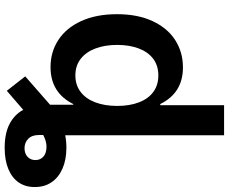

<svg xmlns="http://www.w3.org/2000/svg" viewBox="-96 -650 946 793"><g transform="rotate(90 376.5 -254.0)"><path d="M39.1 -264.6Q39.1 -350.6 67.9 -412.1Q96.7 -473.6 146.5 -505.4Q196.3 -537.1 258.8 -537.1Q364.3 -537.1 410.2 -443.4H415V-707H539.1V-50.8Q563.5 -55.7 590.8 -55.7Q640.6 -55.7 677.5 -39.3Q714.4 -22.9 733.9 6.6Q753.4 36.1 752.9 75.2Q753.4 112.3 734.6 140.4Q715.8 168.5 679.2 183.8Q642.6 199.2 590.8 199.2Q531.2 199.2 492.4 179Q453.6 158.7 434.1 122.6L355.5 190.4L295.9 114.3L413.1 11.7V-84H410.2Q363.3 9.8 257.8 9.8Q194.8 9.8 145.3 -22.7Q95.7 -55.2 67.4 -117.2Q39.1 -179.2 39.1 -264.6ZM418 -265.6Q418 -316.9 403.3 -355.2Q388.7 -393.6 360.4 -414.6Q332 -435.5 292 -435.5Q251.5 -435.5 223.1 -414.1Q194.8 -392.6 180.4 -354Q166 -315.4 166 -265.6Q166 -214.8 180.7 -175.8Q195.3 -136.7 223.6 -114.7Q252 -92.8 292 -92.8Q331.5 -92.8 359.9 -114.3Q388.2 -135.7 403.1 -174.8Q418 -213.9 418 -265.6ZM592.8 117.2Q614.7 117.2 628.2 104.7Q641.6 92.3 641.6 72.3Q641.6 51.8 627.2 39.1Q612.8 26.4 585.9 26.4Q564 26.4 538.1 40V57.6Q538.1 86.4 553.7 101.8Q569.3 117.2 592.8 117.2Z"/></g></svg>

Font: Pretendard Std SemiBold
Style: Regular
Weight: 600
Designer: Base glyphs from Inter by Rasmus Andersson; Hangeul glyphs from Noto Sans CJK(Source Han Sans) by Jang Soo-young and Kan
Foundry: Kil Hyung-jin
Version: Version 1.309